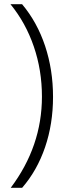

<svg xmlns="http://www.w3.org/2000/svg" viewBox="-20 -734 312 912"><path d="M231.9 -273.9Q231.9 -145.5 194.1 -34.7Q156.2 76.2 85 158.2H30.8Q179.2 -39.1 179.2 -274.9Q179.2 -400.4 140.6 -512.9Q102.1 -625.5 29.8 -713.9H85Q156.7 -628.4 194.3 -515.4Q231.9 -402.3 231.9 -273.9Z"/></svg>

Font: TypoPRO Open Sans
Style: Regular
Weight: 300
Foundry: Ascender Corporation
Version: Version 1.10